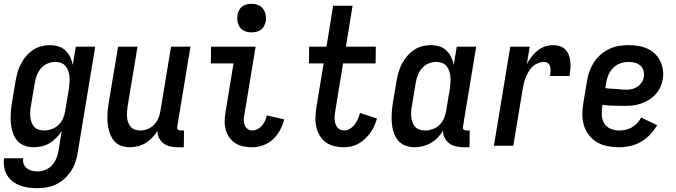

<svg xmlns="http://www.w3.org/2000/svg" viewBox="-30 -765 3550 1008"><path d="M168 223Q144 223 120.5 220Q97 217 75.5 209Q54 201 36.5 187.5Q19 174 7.5 155Q-4 136 -8 113Q-12 90 -9 66H92Q89 82 94.5 96Q100 110 111.5 119Q123 128 137.5 131.5Q152 135 167 135Q188 135 209 126.5Q230 118 244.5 101Q259 84 267 63.5Q275 43 278 22L294 -77Q282 -58 266 -41.5Q250 -25 230.5 -13.5Q211 -2 189.5 3Q168 8 147 8Q121 8 97.5 -1Q74 -10 59 -28.5Q44 -47 36.5 -70.5Q29 -94 27 -119Q25 -144 26.5 -170Q28 -196 32 -221L52 -341Q56 -364 62.5 -386.5Q69 -409 80 -430Q91 -451 107 -470Q123 -489 143 -502.5Q163 -516 186 -522Q209 -528 231 -528Q254 -528 276 -521.5Q298 -515 313.5 -500Q329 -485 338.5 -465.5Q348 -446 352 -424L368 -520H470L378 36Q374 61 366 85.5Q358 110 343.5 132Q329 154 309 172.5Q289 191 265.5 202.5Q242 214 217 218.5Q192 223 168 223ZM202 -80Q221 -80 241 -87Q261 -94 276.5 -108.5Q292 -123 300.5 -142.5Q309 -162 312 -181L332 -301Q334 -317 335 -333Q336 -349 334.5 -364Q333 -379 328 -393.5Q323 -408 313.5 -419Q304 -430 289.5 -435Q275 -440 259 -440Q239 -440 218.5 -431Q198 -422 184 -405Q170 -388 162.5 -367.5Q155 -347 152 -327L132 -207Q129 -192 128.5 -177.5Q128 -163 129.5 -149Q131 -135 136 -121.5Q141 -108 150 -98.5Q159 -89 173 -84.5Q187 -80 202 -80Z M652 8Q626 8 603 -1Q580 -10 566 -29Q552 -48 544.5 -71.5Q537 -95 535 -119.5Q533 -144 534.5 -170Q536 -196 540 -221L590 -520H692L640 -207Q638 -193 637 -178Q636 -163 637 -149Q638 -135 643 -122Q648 -109 656.5 -99Q665 -89 679 -84.5Q693 -80 707 -80Q726 -80 745 -87.5Q764 -95 778.5 -110Q793 -125 801 -143.5Q809 -162 812 -181L868 -520H970L901 -103Q900 -98 900 -93.5Q900 -89 903 -86Q906 -83 910.5 -81.5Q915 -80 919 -80H936L935 8H904Q884 8 864.5 4Q845 0 829.5 -11.5Q814 -23 805 -40.5Q796 -58 797 -78Q785 -59 769.5 -42.5Q754 -26 735 -14.5Q716 -3 694.5 2.5Q673 8 652 8Z M1294 8Q1270 8 1247.5 3.5Q1225 -1 1206 -13Q1187 -25 1174 -43.5Q1161 -62 1155 -84Q1149 -106 1149.5 -129.5Q1150 -153 1154 -177L1196 -432H1077L1078 -520H1312L1253 -163Q1250 -149 1250 -135Q1250 -121 1254.5 -108.5Q1259 -96 1270 -88Q1281 -80 1295 -80Q1309 -80 1322.5 -87Q1336 -94 1345.5 -105.5Q1355 -117 1361.5 -131Q1368 -145 1371 -159L1463 -138Q1455 -110 1440.5 -82.5Q1426 -55 1403.5 -34Q1381 -13 1352 -2.5Q1323 8 1294 8ZM1290 -595Q1272 -595 1255.5 -601.5Q1239 -608 1229.5 -621.5Q1220 -635 1217 -652.5Q1214 -670 1217 -688Q1219 -701 1225.5 -712.5Q1232 -724 1242.5 -731.5Q1253 -739 1265.5 -742Q1278 -745 1291 -745Q1309 -745 1325.5 -738.5Q1342 -732 1351.5 -718.5Q1361 -705 1364.5 -687.5Q1368 -670 1365 -652Q1362 -639 1356 -627.5Q1350 -616 1339 -608.5Q1328 -601 1315.5 -598Q1303 -595 1290 -595Z M1775 8Q1749 8 1724.5 2Q1700 -4 1680.5 -18Q1661 -32 1648.5 -53.5Q1636 -75 1630.5 -99Q1625 -123 1626 -149Q1627 -175 1631 -201L1669 -432H1592L1593 -520H1684L1719 -735H1821L1786 -520H1943L1942 -432H1771L1731 -187Q1729 -175 1727.5 -163.5Q1726 -152 1726.5 -141Q1727 -130 1730 -119Q1733 -108 1739 -99Q1745 -90 1754.5 -85Q1764 -80 1776 -80Q1792 -80 1807 -89Q1822 -98 1832.5 -112Q1843 -126 1849.5 -141.5Q1856 -157 1860 -172L1949 -143Q1944 -124 1935.5 -105Q1927 -86 1915 -69Q1903 -52 1887.5 -37Q1872 -22 1853.5 -11.5Q1835 -1 1815 3.5Q1795 8 1775 8Z M2147 8Q2121 8 2097.5 -1Q2074 -10 2059 -28.5Q2044 -47 2036.5 -70.5Q2029 -94 2027 -119Q2025 -144 2026.5 -170Q2028 -196 2032 -221L2052 -341Q2056 -364 2062.5 -386.5Q2069 -409 2080 -430Q2091 -451 2107 -470Q2123 -489 2143 -502.5Q2163 -516 2186 -522Q2209 -528 2231 -528Q2254 -528 2276 -521.5Q2298 -515 2313.5 -500Q2329 -485 2338.5 -465.5Q2348 -446 2352 -424L2368 -520H2470L2401 -103Q2400 -98 2400 -93.5Q2400 -89 2403 -86Q2406 -83 2410.5 -81.5Q2415 -80 2419 -80H2436L2435 8H2404Q2384 8 2364 3.5Q2344 -1 2329 -12Q2314 -23 2304.5 -41Q2295 -59 2296 -80Q2285 -60 2268.5 -43Q2252 -26 2232 -14.5Q2212 -3 2190 2.5Q2168 8 2147 8ZM2202 -80Q2221 -80 2241 -87Q2261 -94 2276.5 -108.5Q2292 -123 2300.5 -142.5Q2309 -162 2312 -181L2332 -301Q2334 -317 2335 -333Q2336 -349 2334.5 -364Q2333 -379 2328 -393.5Q2323 -408 2313.5 -419Q2304 -430 2289.5 -435Q2275 -440 2259 -440Q2239 -440 2218.5 -431Q2198 -422 2184 -405Q2170 -388 2162.5 -367.5Q2155 -347 2152 -327L2132 -207Q2129 -192 2128.5 -177.5Q2128 -163 2129.5 -149Q2131 -135 2136 -121.5Q2141 -108 2150 -98.5Q2159 -89 2173 -84.5Q2187 -80 2202 -80Z M2563 0 2649 -520H2751L2736 -428Q2746 -448 2760 -466.5Q2774 -485 2792 -499.5Q2810 -514 2831.5 -521Q2853 -528 2875 -528Q2893 -528 2910 -522.5Q2927 -517 2939 -504Q2951 -491 2957 -474.5Q2963 -458 2964.5 -440Q2966 -422 2964.5 -403.5Q2963 -385 2960 -366H2858Q2860 -378 2860.5 -390.5Q2861 -403 2858.5 -414Q2856 -425 2847.5 -432.5Q2839 -440 2827 -440Q2811 -440 2794.5 -433.5Q2778 -427 2766 -415.5Q2754 -404 2745.5 -389.5Q2737 -375 2730.5 -359.5Q2724 -344 2720.5 -328.5Q2717 -313 2714 -297L2665 0Z M3220 8Q3190 8 3160.5 2.5Q3131 -3 3106.5 -17Q3082 -31 3064 -53Q3046 -75 3037 -102.5Q3028 -130 3027.5 -160.5Q3027 -191 3032 -221L3052 -341Q3056 -367 3065 -391.5Q3074 -416 3088.5 -438.5Q3103 -461 3124 -479Q3145 -497 3169.5 -508.5Q3194 -520 3219.5 -524Q3245 -528 3270 -528Q3296 -528 3321 -524Q3346 -520 3368 -510Q3390 -500 3407.5 -483.5Q3425 -467 3435.5 -445.5Q3446 -424 3450 -399Q3454 -374 3449 -348Q3446 -327 3436 -306Q3426 -285 3410 -268Q3394 -251 3373.5 -239Q3353 -227 3332 -220Q3311 -213 3289 -211Q3267 -209 3245 -209Q3217 -209 3189 -210Q3161 -211 3133 -215L3132 -207Q3128 -183 3129.5 -159.5Q3131 -136 3142.5 -117Q3154 -98 3175.5 -89Q3197 -80 3221 -80Q3237 -80 3254 -83.5Q3271 -87 3286.5 -96Q3302 -105 3315 -118.5Q3328 -132 3336 -148L3420 -108Q3405 -82 3383.5 -59Q3362 -36 3335 -20.5Q3308 -5 3278.5 1.5Q3249 8 3220 8ZM3258 -294Q3273 -294 3288.5 -297.5Q3304 -301 3317 -310Q3330 -319 3339 -332.5Q3348 -346 3350 -361Q3353 -378 3348.5 -394Q3344 -410 3332 -420.5Q3320 -431 3304 -435.5Q3288 -440 3271 -440Q3249 -440 3227 -432.5Q3205 -425 3188.5 -408Q3172 -391 3163.5 -370Q3155 -349 3152 -327L3148 -303Q3161 -300 3175 -299.5Q3189 -299 3203 -298Q3217 -297 3230.5 -295.5Q3244 -294 3258 -294Z"/></svg>

Font: Iosevka Curly Semibold
Style: Italic
Weight: 600
Italic angle: -9°
Monospace: yes
Designer: Belleve Invis
Foundry: Belleve Invis
Version: Version 22.1.2; ttfautohint (v1.8.4)